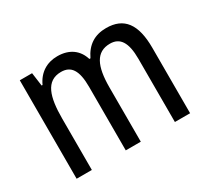

<svg xmlns="http://www.w3.org/2000/svg" viewBox="-113 -727 985 907"><g transform="rotate(-30 379.0 -273.5)"><path d="M547 -547C485 -547 440 -519 412 -460H406C390 -513 348 -547 281 -547C224 -547 178 -519 153 -464H148L138 -537H71V0H154V-280C154 -397 176 -474 259 -474C313 -474 339 -437 339 -347V0H421V-296C421 -412 450 -474 526 -474C580 -474 607 -435 607 -345V0H690V-357C690 -486 644 -547 547 -547Z"/></g></svg>

Font: Noto Sans Telugu Condensed
Style: Regular
Weight: 400
Width: 3
Designer: Jelle Bosma - Monotype Design Team
Foundry: Monotype Imaging Inc.
Version: Version 2.005